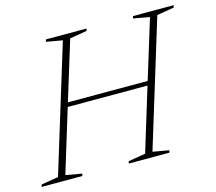

<svg xmlns="http://www.w3.org/2000/svg" viewBox="-123 -790 1022 910"><g transform="rotate(-15 388.0 -335.0)"><path d="M250.5 -645 171 -659 174 -670H373.5L370.5 -659L286.5 -645L197.5 -355H589L678 -645L598.5 -659L601.5 -670H801L798 -659L714 -645L524 -25L603.5 -11L600.5 0H401L404 -11L488 -25L582.5 -334H191L96.5 -25L176 -11L173 0H-26.5L-23.5 -11L60.5 -25Z"/></g></svg>

Font: Newsreader 16pt ExtraLight
Style: Italic
Weight: 275
Italic angle: -17°
Designer: Hugues Gentile
Foundry: Production Type
Version: Version 1.003; ttfautohint (v1.8.3)